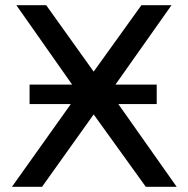

<svg xmlns="http://www.w3.org/2000/svg" viewBox="-20 -720 724 740"><path d="M436 -319H584V-394H425L641 -700H525L341 -444L158 -700H43L258 -394H94V-319H253L26 0H142L341 -279L542 0H661Z"/></svg>

Font: AWKNG-Font Medium
Style: Regular
Weight: 500
Designer: Awakening Church
Foundry: Awakening Church
Version: Version 1.700;PS 001.700;hotconv 1.0.88;makeotf.lib2.5.64775